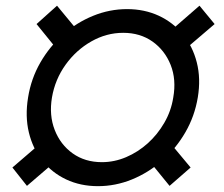

<svg xmlns="http://www.w3.org/2000/svg" viewBox="-20 -634 773 664"><path d="M318.8 9.8Q258.3 9.8 209 -13.4Q159.7 -36.6 126.5 -78.4Q93.3 -120.1 79.8 -176Q66.4 -231.9 77.1 -296.9Q87.4 -361.8 119.4 -417.5Q151.4 -473.1 198.2 -514.6Q245.1 -556.2 302 -579.3Q358.9 -602.5 419.4 -602.5Q479.5 -602.5 529.1 -579.6Q578.6 -556.6 612.5 -515.1Q646.5 -473.6 660.6 -418Q674.8 -362.3 664.1 -297.4Q653.3 -231.9 620.8 -176Q588.4 -120.1 540.8 -78.4Q493.2 -36.6 436.3 -13.4Q379.4 9.8 318.8 9.8ZM332.5 -73.2Q375.5 -73.2 416.3 -90.6Q457 -107.9 491 -138.4Q524.9 -168.9 548.3 -209.5Q571.8 -250 579.1 -296.4Q590.3 -358.9 570.1 -409.7Q549.8 -460.4 507.1 -490.5Q464.4 -520.5 406.2 -520.5Q348.1 -520.5 295.7 -490.7Q243.2 -460.9 206.8 -410.2Q170.4 -359.4 159.7 -296.9Q149.4 -235.4 169.2 -184.6Q189 -133.8 231.4 -103.5Q273.9 -73.2 332.5 -73.2ZM604.5 -450.2 554.2 -513.7 669.9 -614.3 722.2 -550.8ZM566.4 8.8 484.4 -91.8 556.2 -154.3 639.2 -54.7ZM73.2 8.8 22.9 -54.7 138.7 -154.3 190.4 -91.8ZM188 -450.2 106.4 -550.8 177.2 -614.3 260.3 -513.7Z"/></svg>

Font: Inter 16pt Medium
Style: Italic
Weight: 500
Italic angle: -9.3988°
Version: Version 4.001;git-66647c0bb